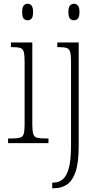

<svg xmlns="http://www.w3.org/2000/svg" viewBox="-20 -762 527 1022"><path d="M127 -654Q114 -654 106 -663Q98 -672 98 -698Q98 -723 106 -732.5Q114 -742 127 -742Q140 -742 148 -732.5Q156 -723 156 -698Q156 -672 148 -663Q140 -654 127 -654ZM23 0V-25H42Q71 -25 86 -29Q101 -33 106 -49Q111 -65 111 -98V-435Q111 -469 106.5 -485.5Q102 -502 88.5 -506.5Q75 -511 48 -511H38V-536H152V-99Q152 -65 157 -49Q162 -33 177 -29Q192 -25 221 -25H238V0ZM373 -654Q361 -654 352.5 -663Q344 -672 344 -698Q344 -723 352.5 -732.5Q361 -742 373 -742Q386 -742 394.5 -732.5Q403 -723 403 -698Q403 -672 394.5 -663Q386 -654 373 -654ZM258 240V210H264Q293 210 314 192.5Q335 175 346.5 132.5Q358 90 358 15V-437Q358 -470 353 -486Q348 -502 335 -506.5Q322 -511 297 -511H285V-536H399V14Q399 104 382 153Q365 202 335.5 221Q306 240 269 240Z"/></svg>

Font: Noto Serif Myanmar Condensed ExtraLight
Style: Regular
Weight: 200
Width: 3
Designer: Ben Mitchell and the Monotype Design Team
Foundry: Monotype Imaging Inc.
Version: Version 2.106; ttfautohint (v1.8.4.7-5d5b)